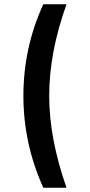

<svg xmlns="http://www.w3.org/2000/svg" viewBox="-20 -757 425 909"><path d="M294.9 131.8H185.1Q90.8 -76.2 90.8 -303.2Q90.8 -531.7 185.1 -736.8H294.9Q212.9 -508.3 212.9 -303.2Q212.9 -102.1 294.9 131.8Z"/></svg>

Font: Perun
Style: Bold
Weight: 700
Foundry: Copyright (c) Stefan Peev, Context Ltd, 2016
Version: Version 1.0000